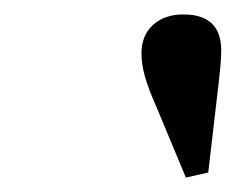

<svg xmlns="http://www.w3.org/2000/svg" viewBox="-20 -875 326 266"><path d="M237.5 -629 197.5 -725Q185 -753.5 180.5 -770Q176 -786.5 176 -801Q176 -826 192 -840.5Q208 -855 234 -855Q286.5 -855 286.5 -805Q286.5 -796.5 285.5 -785Q284.5 -773.5 283 -760.5L268.5 -636Z"/></svg>

Font: Libre Caslon Condensed SemiBold Italic
Style: Regular
Weight: 600
Italic angle: -22.583°
Designer: Pablo Impallari, Rodrigo Fuenzalida, Katja Schimmel, Ertekin Erdin
Foundry: Pablo Impallari, Rodrigo Fuenzalida
Version: Version 2.000; ttfautohint (v1.8.4.7-5d5b);gftools[0.9.33]